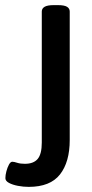

<svg xmlns="http://www.w3.org/2000/svg" viewBox="-20 -722 360 749"><path d="M92 7Q71 7 50 3Q29 -1 15 -8.5Q1 -16 1 -27Q1 -39 5 -54Q9 -69 15 -80Q21 -91 28 -91Q35 -91 47 -87Q59 -83 77 -83Q111 -83 127 -102Q143 -121 143 -166V-677Q143 -689 154 -695.5Q165 -702 190 -702H206Q231 -702 241.5 -695.5Q252 -689 252 -677V-176Q252 -90 214 -41.5Q176 7 92 7Z"/></svg>

Font: Asap Condensed Medium
Style: Regular
Weight: 500
Width: 3
Designer: Pablo Cosgaya
Foundry: Omnibus-Type
Version: Version 3.001; ttfautohint (v1.8.4.7-5d5b)